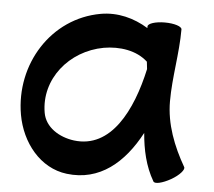

<svg xmlns="http://www.w3.org/2000/svg" viewBox="-47 -618 784 704"><g transform="rotate(5 345.5 -265.5)"><path d="M650 -31C608 -104 577 -183 577 -267C577 -356 596 -444 596 -533C596 -544 568 -553 533 -553C499 -553 471 -544 471 -533C471 -531 471 -529 471 -527C419 -559 358 -575 296 -564C116 -532 5 -353 37 -170C55 -69 124 19 223 31C345 46 433 -30 493 -143C498 -82 511 -22 542 31C547 41 576 34 606 17C636 0 655 -22 650 -31ZM239 -93C184 -100 132 -132 123 -185C102 -307 192 -418 318 -441C376 -451 439 -442 480 -404C481 -395 482 -386 483 -377C449 -222 376 -76 239 -93Z"/></g></svg>

Font: Nupuram
Style: Bold
Weight: 700
Designer: Santhosh Thottingal (santhosh.thottingal@gmail.com)
Foundry: SMC
Version: Version 1.000